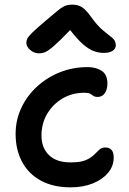

<svg xmlns="http://www.w3.org/2000/svg" viewBox="-20 -795 553 824"><path d="M283 9Q209 9 156 -19.5Q103 -48 75 -100Q47 -152 47 -220Q47 -280 71.5 -332Q96 -384 139 -423.5Q182 -463 237.5 -485Q293 -507 356 -507Q392 -507 416.5 -491Q441 -475 441 -436Q441 -412 430 -395.5Q419 -379 399 -379Q387 -379 381 -383.5Q375 -388 367.5 -392.5Q360 -397 343 -397Q290 -397 248.5 -372.5Q207 -348 182.5 -306.5Q158 -265 158 -213Q158 -161 190 -129.5Q222 -98 283 -98Q326 -98 348.5 -108Q371 -118 383.5 -130.5Q396 -143 406 -152.5Q416 -162 432 -162Q468 -162 468 -119Q468 -82 443.5 -53Q419 -24 377.5 -7.5Q336 9 283 9ZM149 -566Q126 -566 109.5 -580.5Q93 -595 93 -612Q93 -620 97.5 -629.5Q102 -639 120 -656.5Q138 -674 176 -706Q206 -731 223.5 -746Q241 -761 255 -768Q269 -775 291 -775Q315 -775 332 -764Q349 -753 369 -725Q399 -683 423.5 -663.5Q448 -644 462.5 -632Q477 -620 477 -600Q477 -586 463.5 -577Q450 -568 426 -568Q404 -568 383 -575.5Q362 -583 337.5 -604Q313 -625 281 -666Q235 -618 210.5 -597Q186 -576 173 -571Q160 -566 149 -566Z"/></svg>

Font: Shantell Sans Normal
Style: Regular
Weight: 500
Designer: Stephen Nixon, Anya Danilova, Shantell Martin
Foundry: Arrow Type
Version: Version 1.009;[a7da0bfa3]